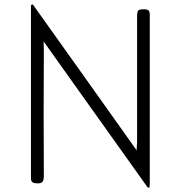

<svg xmlns="http://www.w3.org/2000/svg" viewBox="-20 -1172 874 887"><path d="M182.6 -938.5Q182.6 -793 181.6 -648.4Q181.6 -503.9 182.6 -358.4Q182.6 -339.8 175.8 -332Q168.9 -323.2 148.4 -325.2Q134.8 -325.2 128.9 -331.1Q123 -335.9 123 -349.6Q123 -398.4 123 -448.2Q123 -593.8 123 -740.2Q123 -935.5 123 -1131.8Q123 -1134.8 123 -1138.7Q123 -1142.6 123 -1145.5Q123 -1148.4 127 -1151.4Q127.9 -1151.4 128.9 -1151.4Q130.9 -1152.3 133.8 -1148.4Q252 -983.4 371.1 -815.4Q489.3 -648.4 611.3 -477.5Q612.3 -490.2 612.3 -499Q613.3 -506.8 613.3 -514.6Q613.3 -660.2 613.3 -804.7Q613.3 -950.2 613.3 -1094.7Q613.3 -1118.2 619.1 -1124Q626 -1129.9 648.4 -1128.9Q661.1 -1128.9 667 -1123Q671.9 -1117.2 671.9 -1104.5Q671.9 -1100.6 671.9 -1097.7Q671.9 -1094.7 671.9 -1090.8Q671.9 -903.3 671.9 -715.8Q671.9 -529.3 671.9 -341.8Q671.9 -334 671.9 -325.2Q671.9 -316.4 670.9 -307.6Q670.9 -306.6 668 -304.7Q667 -304.7 666 -304.7Q664.1 -304.7 661.1 -307.6Q543 -473.6 420.9 -644.5Q299.8 -815.4 181.6 -980.5Q181.6 -966.8 182.6 -938.5Z"/></svg>

Font: Das Gitter
Style: Book
Weight: 400
Version: Version 006.000